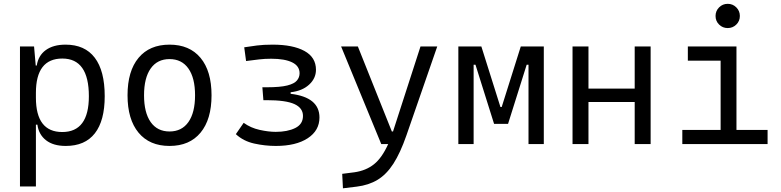

<svg xmlns="http://www.w3.org/2000/svg" viewBox="-20 -764 4142 1018"><path d="M85.9 224.6V-517.6H160.6L169.4 -416.5H174.8Q183.1 -469.7 222.9 -498.5Q262.7 -527.3 327.6 -527.3Q429.7 -527.3 482.4 -458Q535.2 -388.7 535.2 -253.9Q535.2 -124 482.9 -57.1Q430.7 9.8 328.6 9.8Q262.7 9.8 224.1 -20.3Q185.5 -50.3 178.2 -103H170.4V224.6ZM170.4 -246.1Q170.4 -64 310.1 -64Q451.2 -64 451.2 -253.9Q451.2 -453.6 310.5 -453.6Q170.4 -453.6 170.4 -271.5Z M878.9 9.8Q772.9 9.8 714.6 -60.5Q656.2 -130.9 656.2 -258.8Q656.2 -387.2 714.6 -457.3Q772.9 -527.3 878.9 -527.3Q984.9 -527.3 1043.2 -457.3Q1101.6 -387.2 1101.6 -258.8Q1101.6 -130.9 1043.2 -60.5Q984.9 9.8 878.9 9.8ZM878.9 -66.9Q943.8 -66.9 979 -116.9Q1014.2 -167 1014.2 -258.8Q1014.2 -350.6 979 -400.6Q943.8 -450.7 878.9 -450.7Q814 -450.7 778.8 -400.6Q743.7 -350.6 743.7 -258.8Q743.7 -167 778.8 -116.9Q814 -66.9 878.9 -66.9Z M1442.4 9.8Q1385.3 9.8 1327.9 -2.9Q1270.5 -15.6 1230.5 -52.7L1272 -112.8Q1309.1 -85.9 1356.4 -75.4Q1403.8 -64.9 1441.9 -64.9Q1504.4 -64.9 1545.4 -85.2Q1586.4 -105.5 1586.4 -149.4Q1586.4 -191.4 1541 -212.2Q1495.6 -232.9 1393.6 -232.9H1376.5L1371.1 -301.3H1395Q1465.8 -301.3 1503.2 -310.8Q1540.5 -320.3 1554.4 -337.2Q1568.4 -354 1568.4 -375.5Q1568.4 -414.1 1529.1 -433.3Q1489.7 -452.6 1418 -452.6Q1383.3 -452.6 1353.5 -449Q1323.7 -445.3 1284.7 -440.4L1274.9 -513.2Q1308.1 -518.6 1342.8 -522.9Q1377.4 -527.3 1425.8 -527.3Q1532.7 -527.3 1594 -493.9Q1655.3 -460.4 1655.3 -394Q1655.3 -348.6 1618.9 -315.2Q1582.5 -281.7 1521 -274.9V-266.6Q1673.8 -248.5 1673.8 -141.1Q1673.8 -71.8 1611.6 -31Q1549.3 9.8 1442.4 9.8Z M1798.3 234.4 1794.4 157.7 1859.4 149.4Q1920.9 140.6 1963.1 106.7Q2005.4 72.8 2038.1 0H2001.5L1788.6 -517.6H1877.4L2057.6 -66.9H2064Q2064.5 -68.4 2064.9 -70.3L2209.5 -517.6H2298.3L2134.8 -45.9Q2102.5 46.9 2065.9 103.8Q2029.3 160.6 1982.2 189.2Q1935.1 217.8 1871.1 225.6Z M2410.2 0V-517.6H2532.2L2633.3 -196.8H2640.1L2741.2 -517.6H2863.3V0H2782.2V-420.9H2772.5L2673.8 -107.4H2599.6L2501 -420.9H2491.2V0Z M3345.2 0V-223.1H3100.1V0H3015.6V-517.6H3100.1V-294.4H3345.2V-517.6H3429.7V0Z M3597.7 0V-75.2H3800.8V-442.4H3627V-517.6H3884.8V-75.2H4049.8V0ZM3838.4 -615.2Q3811.5 -615.2 3792.7 -633.8Q3773.9 -652.3 3773.9 -679.2Q3773.9 -706.1 3792.7 -724.9Q3811.5 -743.7 3838.4 -743.7Q3865.2 -743.7 3884 -724.9Q3902.8 -706.1 3902.8 -679.2Q3902.8 -652.3 3884 -633.8Q3865.2 -615.2 3838.4 -615.2Z"/></svg>

Font: Cascadia Mono NF SemiLight
Style: Regular
Weight: 350
Monospace: yes
Designer: Aaron Bell
Foundry: Saja Typeworks
Version: Version 2404.023; ttfautohint (v1.8.4)